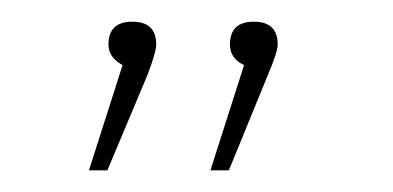

<svg xmlns="http://www.w3.org/2000/svg" viewBox="-20 -591 362 177"><path d="M124 -550Q124 -543 116 -522L79 -434H62L93 -531Q80 -538 80 -550Q80 -571 102 -571Q124 -571 124 -550ZM236 -550Q236 -543 227 -522L191 -434H174L205 -531Q192 -537 192 -550Q192 -571 214 -571Q236 -571 236 -550Z"/></svg>

Font: FiraGO Thin
Style: Regular
Weight: 100
Designer: bBox Type
Foundry: bBox Type GmbH
Version: Version 1.001;PS 001.001;hotconv 1.0.88;makeotf.lib2.5.64775